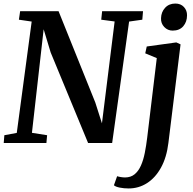

<svg xmlns="http://www.w3.org/2000/svg" viewBox="-20 -806 1086 1082"><path d="M1 0 4.5 -44 74.5 -57 158.5 -684.5 86.5 -695 93.5 -743H310L517 -228.5L554.5 -111L626 -685L550.5 -695L555.5 -743H786L782 -695L707.5 -684.5L612 0H476.5L265.5 -510.5L226 -641L160 -57.5L245.5 -44L241.5 0ZM929 -0.5Q919 81.5 887.2 138.8Q855.5 196 808.5 226Q761.5 256 705 256Q678 256 654.5 251.2Q631 246.5 622 238L640 187Q647 189.5 660.5 191.8Q674 194 684.5 194Q717 194 738.8 176Q760.5 158 774.2 127Q788 96 796 55.5Q804 15 809.5 -30.5L863.5 -478.5L798.5 -505.5L807 -544L973.5 -567L997.5 -556ZM953 -633.5Q925 -633.5 905.5 -654Q886 -674.5 887.5 -703.5Q888.5 -738.5 910.5 -762.2Q932.5 -786 968 -786Q998.5 -786 1016.5 -766.5Q1034.5 -747 1034 -719.5Q1034 -683 1012.8 -658.2Q991.5 -633.5 953 -633.5Z"/></svg>

Font: Merriweather SemiBold
Style: Italic
Weight: 600
Italic angle: -7.8°
Version: Version 2.101